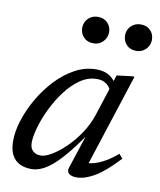

<svg xmlns="http://www.w3.org/2000/svg" viewBox="-76 -707 649 779"><g transform="rotate(10 248.0 -318.0)"><path d="M255.5 -24.5 309.5 -189H320.5Q281.5 -131 250.5 -92.8Q219.5 -54.5 194 -32.2Q168.5 -10 147 -0.8Q125.5 8.5 105.5 8.5Q77.5 8.5 56.8 -1.8Q36 -12 24.5 -34.2Q13 -56.5 13 -92Q13 -130.5 27.5 -176.5Q42 -222.5 68.2 -268Q94.5 -313.5 130 -351.5Q165.5 -389.5 207.8 -412.5Q250 -435.5 296 -435.5Q326.5 -435.5 346.5 -424Q366.5 -412.5 381.5 -389.5L363 -362Q357.5 -376.5 342.8 -387Q328 -397.5 305.5 -397.5Q268.5 -397.5 236 -375Q203.5 -352.5 176.5 -316.5Q149.5 -280.5 129.8 -239.5Q110 -198.5 99.2 -160.5Q88.5 -122.5 88.5 -97Q88.5 -74.5 101.2 -63.2Q114 -52 133.5 -52Q151.5 -52 178 -67.8Q204.5 -83.5 233.2 -111Q262 -138.5 286.8 -175.5Q311.5 -212.5 325.5 -255L380.5 -425.5L441 -433H453L324 -35.5L314.5 -56Q331.5 -53.5 353.5 -59.8Q375.5 -66 399.8 -80.2Q424 -94.5 447 -114.5L462 -97Q406 -37 365.5 -13.5Q325 10 292 10Q269.5 10 259.8 0.8Q250 -8.5 255.5 -24.5ZM264 -537.5Q239.5 -537.5 224.5 -553.2Q209.5 -569 209.5 -591.5Q209.5 -607 216.5 -619.2Q223.5 -631.5 236.2 -639Q249 -646.5 265.5 -646.5Q290 -646.5 305 -631Q320 -615.5 320 -593Q320 -578 313 -565.5Q306 -553 293.5 -545.2Q281 -537.5 264 -537.5ZM440.5 -537.5Q416 -537.5 401 -553.2Q386 -569 386 -591.5Q386 -607 393 -619.2Q400 -631.5 412.8 -639Q425.5 -646.5 442 -646.5Q466.5 -646.5 481.5 -631Q496.5 -615.5 496.5 -593Q496.5 -578 489.5 -565.5Q482.5 -553 470 -545.2Q457.5 -537.5 440.5 -537.5Z"/></g></svg>

Font: Newsreader 17pt
Style: Italic
Weight: 400
Italic angle: -17°
Version: Version 1.003